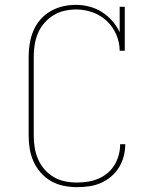

<svg xmlns="http://www.w3.org/2000/svg" viewBox="-20 -763 640 791"><path d="M297 8Q270 8 242.5 2.5Q215 -3 191 -16.5Q167 -30 148.5 -51Q130 -72 118.5 -97Q107 -122 102.5 -149.5Q98 -177 98 -205V-530Q98 -557 102.5 -584Q107 -611 117.5 -636Q128 -661 146 -682Q164 -703 187.5 -716.5Q211 -730 237.5 -736.5Q264 -743 292 -743Q320 -743 347.5 -736Q375 -729 399 -714Q423 -699 442 -677.5Q461 -656 473 -630V-735H494V-554H473Q473 -588 459 -620.5Q445 -653 420 -676.5Q395 -700 362 -712Q329 -724 294 -724Q270 -724 245.5 -718.5Q221 -713 200 -700Q179 -687 162.5 -668Q146 -649 136.5 -626.5Q127 -604 123 -579.5Q119 -555 119 -530V-205Q119 -180 123 -155Q127 -130 137 -107Q147 -84 163.5 -65Q180 -46 201.5 -33.5Q223 -21 247.5 -16Q272 -11 297 -11Q320 -11 342 -14.5Q364 -18 384.5 -26.5Q405 -35 422.5 -49.5Q440 -64 451.5 -83Q463 -102 469 -124Q475 -146 475 -168V-169H496V-168Q496 -143 489.5 -118.5Q483 -94 470 -73Q457 -52 437.5 -35.5Q418 -19 395 -9Q372 1 347 4.5Q322 8 297 8Z"/></svg>

Font: Iosevka Etoile Thin
Style: Regular
Weight: 100
Designer: Belleve Invis
Foundry: Belleve Invis
Version: Version 22.1.2; ttfautohint (v1.8.4)